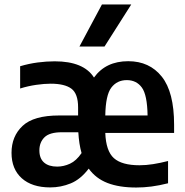

<svg xmlns="http://www.w3.org/2000/svg" viewBox="-20 -828 827 858"><path d="M204.5 9.5Q123 9.5 77.2 -31.5Q31.5 -72.5 31.5 -145Q31.5 -219 81 -265.5Q130.5 -312 244.5 -312H329V-348Q329 -409.5 299 -431.8Q269 -454 206.5 -454Q178 -454 141.5 -448.8Q105 -443.5 70 -432.5V-532Q108.5 -543.5 148.2 -548.8Q188 -554 224.5 -554Q354 -554 400 -481.5Q452.5 -554.5 553 -554.5Q648 -554.5 703 -485.5Q758 -416.5 758 -270.5V-234H450.5Q453.5 -153 489 -121.2Q524.5 -89.5 603.5 -89.5Q632.5 -89.5 664.2 -94.5Q696 -99.5 731 -108.5V-9Q691.5 1 657 5.5Q622.5 10 588.5 10Q513 10 460.5 -10.2Q408 -30.5 376.5 -74.5Q340 -26.5 296 -8.5Q252 9.5 204.5 9.5ZM546.5 -470Q503 -470 477.5 -436.5Q452 -403 450.5 -312H639.5Q638 -404 613.8 -437Q589.5 -470 546.5 -470ZM235.5 -83.5Q264.5 -83.5 292.8 -96.5Q321 -109.5 344.5 -144Q333 -184 330 -237H256.5Q201.5 -237 178.8 -214.5Q156 -192 156 -156Q156 -120 176.8 -101.8Q197.5 -83.5 235.5 -83.5ZM335 -620 435.5 -808H566.5L447 -620Z"/></svg>

Font: Encode Sans SemiCondensed SemiCondensed SemiBold
Style: Regular
Weight: 600
Width: 4
Designer: Multiple Designers
Foundry: Impallari Type
Version: Version 3.000; ttfautohint (v1.8.3) -l 8 -r 50 -G 200 -x 14 